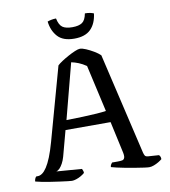

<svg xmlns="http://www.w3.org/2000/svg" viewBox="-96 -992 949 1074"><g transform="rotate(-10 378.0 -455.0)"><path d="M226 0Q221 0 203 -2Q185 -4 160 -7.5Q135 -11 108.5 -15Q82 -19 59 -23.5Q36 -28 22 -32Q22 -40 25.5 -48Q29 -56 33 -59H42Q54 -59 67 -68Q80 -77 93.5 -97.5Q107 -118 120.5 -151.5Q134 -185 148 -235L263 -649Q272 -658 289.5 -669.5Q307 -681 328 -692.5Q349 -704 368 -712Q387 -720 397 -720Q410 -720 431 -711Q452 -702 474 -689Q496 -676 509 -663L644 -86Q647 -75 651 -68.5Q655 -62 670 -61L730 -57Q732 -53 735 -50Q738 -47 739 -33Q731 -26 718.5 -18.5Q706 -11 691.5 -5.5Q677 0 665 0Q656 0 634.5 -3Q613 -6 586 -10.5Q559 -15 532 -20Q505 -25 484 -30Q463 -35 453 -38Q453 -46 457.5 -53Q462 -60 464 -62H495Q512 -62 522 -64Q532 -66 535.5 -77.5Q539 -89 532 -117L495 -286H239L200 -141Q194 -120 185.5 -104.5Q177 -89 168 -79.5Q159 -70 148 -67L292 -56Q293 -53 296 -47Q299 -41 299 -32Q290 -24 277 -16.5Q264 -9 250 -4.5Q236 0 226 0ZM254 -340Q303 -341 347.5 -342.5Q392 -344 426.5 -346.5Q461 -349 480 -352L420 -618Q398 -633 377 -641.5Q356 -650 336 -654ZM377 -781Q313 -781 282.5 -815Q252 -849 246 -901Q253 -904 266.5 -907Q280 -910 295 -910Q303 -872 321.5 -859Q340 -846 377 -846Q414 -846 433 -859Q452 -872 459 -910Q477 -910 490 -907Q503 -904 509 -901Q502 -844 470.5 -812.5Q439 -781 377 -781Z"/></g></svg>

Font: Texturina 12pt
Style: Regular
Weight: 400
Designer: Guillermo Torres Carreño
Foundry: Omnibus-Type
Version: Version 1.002